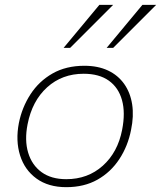

<svg xmlns="http://www.w3.org/2000/svg" viewBox="-20 -768 666 794"><path d="M254 6Q180 6 131 -29.5Q82 -65 63 -125.5Q44 -186 58 -259Q71 -324 106 -378Q141 -432 197 -464Q253 -496 329 -496Q385 -496 426.5 -476.5Q468 -457 493.5 -421Q519 -385 526.5 -336.5Q534 -288 522 -231Q509 -164 473.5 -110Q438 -56 383 -25Q328 6 254 6ZM254 -27Q343 -27 405 -82.5Q467 -138 485 -231Q499 -302 484.5 -354Q470 -406 430 -434.5Q390 -463 326 -463Q237 -463 175 -407Q113 -351 94 -254Q81 -188 96.5 -136.5Q112 -85 152 -56Q192 -27 254 -27ZM243 -570 391 -748H448L270 -570ZM421 -570 569 -748H626L448 -570Z"/></svg>

Font: REM Thin
Style: Italic
Weight: 250
Italic angle: -11°
Designer: Octavio Pardo
Foundry: Ashler Design
Version: Version 1.005;gftools[0.9.28]